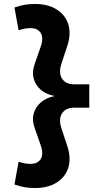

<svg xmlns="http://www.w3.org/2000/svg" viewBox="-20 -731 496 970"><path d="M155 -711Q222 -711 266 -683.5Q310 -656 325 -608Q340 -560 320 -499L291 -411Q275 -364 293 -334.5Q311 -305 355 -305H431V-187H355Q311 -187 293 -157.5Q275 -128 291 -81L320 7Q340 68 325 116Q310 164 266 191.5Q222 219 155 219Q128 219 103 214.5Q78 210 53 201L74 86Q88 91 103 94Q118 97 134 97Q159 97 174 85.5Q189 74 192.5 53.5Q196 33 187 7L155 -85Q141 -123 150 -156.5Q159 -190 186 -213.5Q213 -237 256 -246Q213 -254 186 -277.5Q159 -301 150 -334.5Q141 -368 155 -407L187 -499Q196 -525 192.5 -545.5Q189 -566 174 -577.5Q159 -589 134 -589Q118 -589 103 -586Q88 -583 74 -578L53 -693Q78 -702 103 -706.5Q128 -711 155 -711Z"/></svg>

Font: Red Hat Text VF
Style: Regular
Weight: 300
Designer: Pentagram, MCKL
Foundry: Pentagram, MCKL
Version: Version 1.023